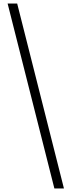

<svg xmlns="http://www.w3.org/2000/svg" viewBox="-20 -820 403 1084"><path d="M287 244 23 -800H77L341 244Z"/></svg>

Font: Noto Sans Tamil Condensed Light
Style: Regular
Weight: 300
Width: 3
Designer: Jelle Bosma - Monotype Design Team
Foundry: Monotype Imaging Inc.
Version: Version 2.004; ttfautohint (v1.8.4.7-5d5b)